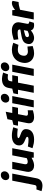

<svg xmlns="http://www.w3.org/2000/svg" viewBox="1622 -2594 1039 4607"><g transform="rotate(-90 2141.5 -290.5)"><path d="M-142 186 -100 63 -88 64Q-80 65 -70 65.5Q-60 66 -53 66Q-27 66 -13.5 57Q0 48 5 23L110 -516H280L169 59Q155 136 107.5 172.5Q60 209 -15 209Q-36 209 -65.5 204Q-95 199 -120 192ZM211 -588Q162 -588 141 -617Q120 -646 123 -681Q125 -708 139.5 -732.5Q154 -757 181 -773.5Q208 -790 244 -790Q292 -790 314.5 -761.5Q337 -733 334 -697Q333 -670 318 -645.5Q303 -621 276 -604.5Q249 -588 211 -588Z M472 8Q419 8 382 -14.5Q345 -37 329.5 -78Q314 -119 324 -171L392 -516H563L505 -217Q499 -182 513 -163.5Q527 -145 564 -145Q578 -145 592 -148Q606 -151 621 -156L650 -168L718 -516H889L788 0H662L659 -91L690 -69L629 -37Q586 -14 547 -3Q508 8 472 8Z M1102 8Q1051 8 1005.5 0Q960 -8 916 -22L889 -31L929 -142L956 -138Q993 -131 1027.5 -128.5Q1062 -126 1095 -126Q1125 -126 1142.5 -132.5Q1160 -139 1162 -154Q1163 -162 1158 -169.5Q1153 -177 1136 -186Q1119 -195 1083 -209Q1032 -228 1001.5 -252.5Q971 -277 961 -309.5Q951 -342 959 -385Q972 -449 1030.5 -487Q1089 -525 1193 -525Q1237 -525 1284 -517.5Q1331 -510 1363 -500L1391 -491L1355 -383L1336 -386Q1303 -390 1275 -392.5Q1247 -395 1223 -395Q1177 -395 1155 -388.5Q1133 -382 1131 -369Q1130 -361 1136.5 -354Q1143 -347 1163.5 -338Q1184 -329 1227 -313Q1278 -296 1306 -274Q1334 -252 1343 -221.5Q1352 -191 1343 -148Q1332 -91 1296.5 -56.5Q1261 -22 1210 -7Q1159 8 1102 8Z M1635 8Q1557 8 1516 -32Q1475 -72 1492 -159L1536 -378H1429L1450 -488L1562 -516L1585 -632L1764 -673L1734 -516H1885L1858 -378H1706L1670 -190Q1665 -167 1676 -153Q1687 -139 1720 -139Q1737 -139 1750.5 -140Q1764 -141 1777 -142L1800 -145L1799 -22L1774 -14Q1736 -3 1701.5 2.5Q1667 8 1635 8Z M1869 0 1969 -516H2140L2039 0ZM2071 -588Q2022 -588 2001 -617Q1980 -646 1983 -681Q1985 -708 1999.5 -732.5Q2014 -757 2041 -773.5Q2068 -790 2104 -790Q2152 -790 2174.5 -761.5Q2197 -733 2194 -697Q2193 -670 2178 -645.5Q2163 -621 2136 -604.5Q2109 -588 2071 -588Z M2218 0 2291 -378H2184L2206 -488L2318 -516L2335 -605Q2351 -689 2406 -726Q2461 -763 2553 -763Q2584 -763 2620.5 -755.5Q2657 -748 2685 -740L2704 -735L2660 -617L2645 -619Q2629 -621 2614 -622.5Q2599 -624 2588 -624Q2544 -624 2525 -612Q2506 -600 2500 -572L2490 -516H2641L2613 -378H2462L2389 0ZM2623 0 2723 -516H2894L2793 0ZM2825 -588Q2776 -588 2755 -617Q2734 -646 2737 -681Q2739 -708 2753.5 -732.5Q2768 -757 2795 -773.5Q2822 -790 2858 -790Q2906 -790 2928.5 -761.5Q2951 -733 2948 -697Q2947 -670 2932 -645.5Q2917 -621 2890 -604.5Q2863 -588 2825 -588Z M3169 8Q3090 8 3032.5 -27.5Q2975 -63 2950 -127Q2925 -191 2941 -275Q2957 -359 3001 -414.5Q3045 -470 3110 -497.5Q3175 -525 3254 -525Q3290 -525 3325.5 -518Q3361 -511 3395 -499L3418 -490L3369 -367L3339 -373Q3318 -377 3297 -379.5Q3276 -382 3254 -382Q3193 -382 3157.5 -353.5Q3122 -325 3111 -269Q3098 -203 3127.5 -172Q3157 -141 3211 -141Q3245 -141 3302 -149L3328 -152L3340 -26L3314 -18Q3274 -5 3238.5 1.5Q3203 8 3169 8Z M3898 1Q3882 5 3867.5 6.5Q3853 8 3843 8Q3769 8 3738.5 -28Q3708 -64 3708 -114L3702 -138L3737 -319Q3743 -353 3725.5 -370Q3708 -387 3658 -387Q3624 -387 3591 -383.5Q3558 -380 3526 -374L3501 -369L3488 -479L3521 -490Q3571 -505 3622 -515Q3673 -525 3722 -525Q3767 -525 3805 -512Q3843 -499 3869 -474Q3895 -449 3905.5 -412Q3916 -375 3906 -327L3874 -158Q3869 -132 3881 -122Q3893 -112 3930 -106ZM3534 8Q3494 8 3457 -9.5Q3420 -27 3400.5 -62.5Q3381 -98 3392 -151Q3400 -190 3420.5 -218Q3441 -246 3481.5 -265Q3522 -284 3590 -296L3751 -325L3733 -241L3609 -209Q3591 -205 3580 -198.5Q3569 -192 3563.5 -183.5Q3558 -175 3556 -164Q3551 -139 3565 -127Q3579 -115 3601 -115Q3617 -115 3638.5 -120.5Q3660 -126 3682 -138L3719 -157L3742 -91L3686 -47Q3649 -20 3609.5 -6Q3570 8 3534 8Z M3977 0 4077 -516H4202L4207 -422L4170 -425L4251 -481Q4283 -503 4315.5 -514Q4348 -525 4376 -525Q4403 -526 4425 -507L4397 -364Q4377 -363 4358.5 -361.5Q4340 -360 4320.5 -356.5Q4301 -353 4278 -346L4211 -329L4147 0Z"/></g></svg>

Font: REM
Style: Bold Italic
Weight: 700
Italic angle: -11°
Designer: Octavio Pardo
Foundry: Ashler Design
Version: Version 1.005;gftools[0.9.28]